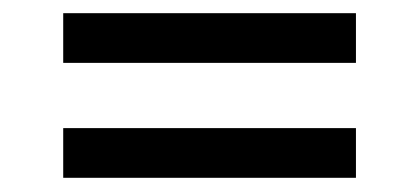

<svg xmlns="http://www.w3.org/2000/svg" viewBox="-20 -478 620 284"><path d="M506.5 -215H73.5V-288.5H506.5ZM506.5 -385H73.5V-458.5H506.5Z"/></svg>

Font: Verano Sans Medium
Style: Regular
Weight: 500
Designer: Lukasz Dziedzic with Adam Twardoch and Botio Nikoltchev
Foundry: tyPoland Lukasz Dziedzic
Version: Version 3.001;December 28, 2019;FontCreator 12.0.0.2547 64-b